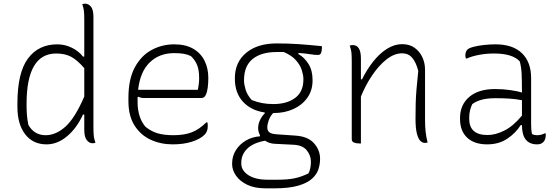

<svg xmlns="http://www.w3.org/2000/svg" viewBox="-20 -778 3040 1048"><path d="M293 -536Q334 -536 372 -517.5Q410 -499 433 -469H440V-668Q440 -703 438 -719Q436 -735 429 -755Q437 -758 445 -758Q463 -758 476.5 -741.5Q490 -725 490 -685V-86Q490 -51 492 -35Q494 -19 501 1Q494 4 485 4Q467 4 453.5 -13.5Q440 -31 440 -69V-153H433Q400 -80 347 -35Q294 10 234 10Q160 10 117.5 -45Q75 -100 75 -195V-212Q75 -381 132.5 -458.5Q190 -536 293 -536ZM135 -96Q167 -40 229 -40Q285 -40 337 -86.5Q389 -133 440 -251V-406Q401 -451 367.5 -468.5Q334 -486 287 -486Q125 -486 125 -211V-202Q125 -176 127 -150Q129 -124 135 -96Z M931 -536Q993 -536 1034.5 -512Q1076 -488 1096.5 -446.5Q1117 -405 1117 -354V-350Q1117 -325 1114 -300.5Q1111 -276 1103 -259.5Q1095 -243 1080 -243H766Q748 -243 736 -250L731 -247Q731 -243 731 -237V-220Q731 -180 741.5 -146Q752 -112 774 -86Q805 -61 840 -50.5Q875 -40 927 -40Q986 -40 1027 -56Q1068 -72 1106 -110H1112Q1113 -107 1113.5 -102Q1114 -97 1114 -89Q1114 -60 1097 -43Q1073 -19 1027.5 -4.5Q982 10 923 10Q857 10 802 -15.5Q747 -41 714 -93.5Q681 -146 681 -226V-244Q681 -346 716 -410.5Q751 -475 808 -505.5Q865 -536 931 -536ZM930 -488Q850 -488 797.5 -437.5Q745 -387 734 -288H1060Q1063 -303 1065 -318.5Q1067 -334 1067 -351Q1067 -396 1056 -423Q1045 -450 1022 -472Q1003 -481 982 -484.5Q961 -488 930 -488Z M1389 -79Q1389 -101 1399.5 -123Q1410 -145 1425 -159V-164Q1350 -175 1306 -223Q1262 -271 1262 -348V-352Q1262 -438 1323.5 -489.5Q1385 -541 1491 -541Q1554 -541 1611 -537Q1668 -533 1737 -526V-516Q1737 -500 1732.5 -489Q1728 -478 1715 -478Q1698 -478 1674 -482Q1650 -486 1609 -489V-483Q1641 -465 1663.5 -429.5Q1686 -394 1686 -342V-338Q1686 -285 1658 -245Q1630 -205 1582 -183Q1534 -161 1474 -161Q1473 -161 1471 -161Q1455 -144 1447 -122Q1439 -100 1439 -82Q1439 -65 1450 -56Q1461 -47 1489 -45L1590 -38Q1660 -34 1693.5 3.5Q1727 41 1727 88V91Q1727 118 1718 146Q1709 174 1683 197.5Q1657 221 1607.5 235.5Q1558 250 1477 250H1430Q1370 250 1329.5 230.5Q1289 211 1268 180.5Q1247 150 1247 118V114Q1247 75 1267 42.5Q1287 10 1321.5 -10.5Q1356 -31 1399 -34V-40Q1389 -59 1389 -79ZM1354 -232Q1382 -221 1410 -215.5Q1438 -210 1472 -210Q1546 -210 1591 -243.5Q1636 -277 1636 -344V-348Q1636 -367 1627.5 -394.5Q1619 -422 1596 -448.5Q1573 -475 1529 -494Q1510 -494 1489 -494Q1406 -494 1359 -456Q1312 -418 1312 -341V-337Q1312 -318 1320.5 -289Q1329 -260 1354 -232ZM1443 203H1492Q1550 203 1586.5 195.5Q1623 188 1663 169Q1670 158 1673.5 140.5Q1677 123 1677 107V105Q1677 70 1654 42Q1631 14 1581 12L1482 7Q1450 6 1427 -10Q1361 2 1329 34Q1297 66 1297 110V115Q1297 152 1335 177.5Q1373 203 1443 203Z M1950 5H1940Q1924 5 1912 0Q1900 -5 1900 -18V-442Q1900 -477 1898 -493Q1896 -509 1889 -529Q1897 -532 1905 -532Q1950 -532 1950 -459V-345H1956Q1984 -401 2018.5 -444Q2053 -487 2093 -512Q2133 -537 2175 -537Q2215 -537 2242.5 -517.5Q2270 -498 2285 -466.5Q2300 -435 2300 -397V-124Q2300 -89 2303 -60.5Q2306 -32 2314 0Q2310 1 2306.5 1.5Q2303 2 2299 2Q2286 2 2274.5 -9Q2263 -20 2255.5 -49Q2248 -78 2248 -130Q2248 -177 2249 -214Q2250 -251 2253.5 -292Q2257 -333 2263 -391Q2251 -438 2230 -462.5Q2209 -487 2175 -487Q2132 -487 2090 -454Q2048 -421 2011.5 -367Q1975 -313 1950 -251Z M2879 -352V-100Q2879 -84 2880 -72Q2881 -60 2884 -46Q2896 -40 2910 -40Q2935 -40 2953 -50H2959V-43Q2959 -16 2946 -3Q2940 3 2932 6.5Q2924 10 2912 10Q2829 10 2829 -95H2822Q2797 -54 2750.5 -22Q2704 10 2639 10Q2569 10 2530 -26.5Q2491 -63 2491 -129V-134Q2491 -206 2541.5 -249Q2592 -292 2682 -292Q2726 -292 2766.5 -286Q2807 -280 2829 -273Q2829 -343 2827 -378.5Q2825 -414 2817 -443Q2778 -486 2676 -486Q2634 -486 2594.5 -478.5Q2555 -471 2529 -459H2523Q2520 -467 2520 -475Q2520 -496 2531 -507Q2540 -516 2565 -522.5Q2590 -529 2622 -532.5Q2654 -536 2684 -536Q2779 -536 2829 -487.5Q2879 -439 2879 -352ZM2541 -130Q2541 -41 2641 -41Q2685 -41 2733.5 -65.5Q2782 -90 2829 -147V-231Q2793 -238 2757.5 -240Q2722 -242 2685 -242Q2639 -242 2608.5 -233.5Q2578 -225 2558 -210Q2551 -196 2546 -177.5Q2541 -159 2541 -133Z"/></svg>

Font: Recursive Sn Csl St Lt
Style: Regular
Weight: 300
Version: Version 1.079;hotconv 1.0.112;makeotfexe 2.5.65598; ttfautoh